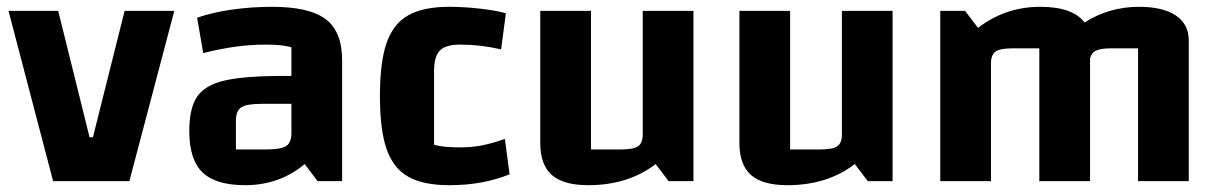

<svg xmlns="http://www.w3.org/2000/svg" viewBox="-20 -532 3577 564"><path d="M151 -500 243 -129H253L346 -500H492L360 0H136L5 -500Z M985 -355V0H913L875 -50Q801 12 700 12Q614 12 575 -25.5Q536 -63 536 -147Q536 -214 559 -248Q582 -282 640 -295.5Q698 -309 814 -309H836V-393Q811 -401 760 -401Q674 -401 577 -376L559 -480Q605 -496 662.5 -504Q720 -512 779 -512Q889 -512 937 -475.5Q985 -439 985 -355ZM836 -141V-227H748Q704 -227 688.5 -216.5Q673 -206 673 -177V-93H762Q805 -93 820.5 -103Q836 -113 836 -141Z M1096 -250Q1096 -349 1115.5 -405.5Q1135 -462 1179 -487Q1223 -512 1300 -512Q1343 -512 1391 -506.5Q1439 -501 1466 -493L1452 -387Q1391 -401 1332 -401Q1289 -401 1272 -383.5Q1255 -366 1255 -322V-107Q1280 -99 1332 -99Q1365 -99 1396 -105Q1427 -111 1463 -124L1477 -20Q1399 12 1300 12Q1223 12 1179 -13Q1135 -38 1115.5 -94.5Q1096 -151 1096 -250Z M2017 0H1944L1906 -50Q1825 12 1708 12Q1635 12 1601 -18Q1567 -48 1567 -112V-500H1716V-93H1805Q1841 -93 1854.5 -102.5Q1868 -112 1868 -136V-500H2017Z M2602 0H2529L2491 -50Q2410 12 2293 12Q2220 12 2186 -18Q2152 -48 2152 -112V-500H2301V-93H2390Q2426 -93 2439.5 -102.5Q2453 -112 2453 -136V-500H2602Z M3472 -413V0H3323V-390H3244Q3213 -390 3199 -383Q3185 -376 3182 -359V0H3033V-390H2954Q2918 -390 2904.5 -380.5Q2891 -371 2891 -346V0H2742V-500H2815L2853 -450Q2933 -512 3036 -512Q3131 -512 3166 -466Q3238 -512 3326 -512Q3396 -512 3434 -486.5Q3472 -461 3472 -413Z"/></svg>

Font: Changa SemiBold
Style: Regular
Weight: 600
Designer: Eduardo Rodriguez Tunni
Foundry: Eduardo Rodriguez Tunni
Version: Version 2.002; ttfautohint (v1.5) -l 8 -r 50 -G 150 -x 14 -H